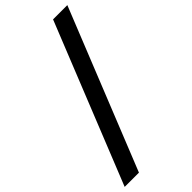

<svg xmlns="http://www.w3.org/2000/svg" viewBox="-345 -878 1056 1056"><g transform="rotate(-45 183.0 -350.0)"><path d="M52 115H-59L314 -815H425Z"/></g></svg>

Font: Argentum Sans Medium
Style: Italic
Weight: 500
Italic angle: -11°
Designer: Julieta Ulanovsky (font), Cristiano Sobral (main changes and remaster)
Foundry: Julieta Ulanovsky (font), Cristiano Sobral (main changes and remaster)
Version: Version 2.007;June 15, 2022;FontCreator 14.0.0.2814 64-bit; 